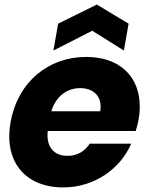

<svg xmlns="http://www.w3.org/2000/svg" viewBox="-20 -816 656 844"><path d="M169.4 -240.2H576.6C582 -256.5 586 -273.5 589 -288.9C618.6 -457.9 522.3 -565.8 359 -565.8C192.8 -565.8 58.1 -455.9 26.6 -279.2C-4.9 -102.5 94.1 7.9 257.9 7.9C396.6 7.9 510.4 -75.9 556.8 -184.6H374.6C355.6 -155.3 324.9 -130.9 276.5 -130.9C217.1 -130.9 177.1 -170.6 191.9 -254.7L200 -303.5C214.7 -384.2 267.9 -428.6 332.2 -428.6C389.8 -428.6 431.4 -393.6 420.6 -326.9H185.4ZM545.3 -711.9 405.7 -796 235.5 -711.9 214.8 -593.9 385.4 -680.9 524.5 -593.9Z"/></svg>

Font: Poppins Devanagari Thin
Style: Italic
Weight: 100
Italic angle: -10°
Designer: Ninad Kale (Devanagari), Jonny Pinhorn (Latin)
Foundry: Indian Type Foundry
Version: 4.005